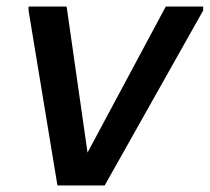

<svg xmlns="http://www.w3.org/2000/svg" viewBox="-20 -565 639 585"><path d="M67 -533V-545H183L253 -56L229 -67L485 -545H599V-533L299 0H155Z"/></svg>

Font: Kufam Medium
Style: Italic
Weight: 500
Italic angle: -11°
Designer: Artur Schmal
Foundry: Original Type
Version: Version 1.301; ttfautohint (v1.8.3)